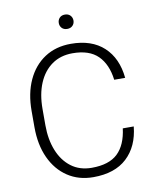

<svg xmlns="http://www.w3.org/2000/svg" viewBox="-96 -955 840 1037"><g transform="rotate(-10 324.5 -436.0)"><path d="M533.2 -222.2H593.3Q582.5 -113.8 516.1 -52Q449.7 9.8 332 9.8Q251.5 9.8 191.2 -30.3Q130.9 -70.3 97.7 -142.6Q64.5 -214.8 64.5 -311V-399.9Q64.5 -496.1 97.7 -568.4Q130.9 -640.6 191.9 -680.7Q252.9 -720.7 335.9 -720.7Q449.7 -720.7 516.1 -659.4Q582.5 -598.1 593.3 -488.8H533.2Q522.5 -574.7 475.1 -621.8Q427.7 -668.9 335.9 -668.9Q270 -668.9 222.7 -635.5Q175.3 -602.1 149.9 -541.7Q124.5 -481.4 124.5 -400.9V-311Q124.5 -232.9 148.9 -172.1Q173.3 -111.3 219.7 -76.4Q266.1 -41.5 332 -41.5Q426.8 -41.5 474.4 -86.9Q522 -132.3 533.2 -222.2ZM291.5 -842.3Q291.5 -858.9 302.2 -870.4Q313 -881.8 331.5 -881.8Q350.1 -881.8 361.1 -870.4Q372.1 -858.9 372.1 -842.3Q372.1 -825.7 361.1 -814.5Q350.1 -803.2 331.5 -803.2Q313 -803.2 302.2 -814.5Q291.5 -825.7 291.5 -842.3Z"/></g></svg>

Font: Vazirmatn UI ExtraLight
Style: Regular
Weight: 200
Designer: Saber Rastikerdar
Foundry: Saber Rastikerdar
Version: Version 33.003